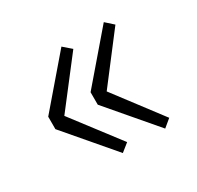

<svg xmlns="http://www.w3.org/2000/svg" viewBox="-98 -593 645 628"><g transform="rotate(-30 225.0 -279.0)"><path d="M200 -78 230 -102 95 -279 230 -454 200 -480 48 -303V-256ZM360 -78 389 -102 255 -279 389 -454 360 -480 208 -303V-256Z"/></g></svg>

Font: Noto Sans CJK KR Light
Style: Regular
Weight: 300
Designer: Ryoko NISHIZUKA (kana & ideographs); Paul D. Hunt (Latin, Greek & Cyrillic); Wenlong ZHANG (bopomofo); Sandoll Communica
Foundry: Adobe Systems Incorporated
Version: Version 1.004;PS 1.004;hotconv 1.0.82;makeotf.lib2.5.63406